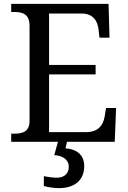

<svg xmlns="http://www.w3.org/2000/svg" viewBox="-20 -734 663 994"><path d="M574 0 581 -175H529L522 -132C515 -88 490 -50 427 -50H234V-349H475V-398H234V-664H402C462 -664 485 -626 490 -582L495 -539H547L542 -714H38V-672H51C96 -672 133 -663 133 -600V-109C133 -50 95 -42 51 -42H38V0H280L261 69C304 72 336 91 336 130C336 164 313 186 275 186C257 186 231 183 207 178V229C231 236 263 240 284 240C369 240 416 197 416 126C416 73 384 39 319 34L327 0Z"/></svg>

Font: Noto Serif Thai
Style: Regular
Weight: 400
Designer: Monotype Design Team
Foundry: Monotype Imaging Inc.
Version: Version 1.901